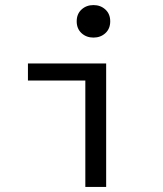

<svg xmlns="http://www.w3.org/2000/svg" viewBox="-20 -736 640 756"><path d="M316 0V-419H90V-486H398V0ZM348 -588Q320 -588 301 -605.5Q282 -623 282 -652Q282 -681 301 -698.5Q320 -716 348 -716Q376 -716 395 -698.5Q414 -681 414 -652Q414 -623 395 -605.5Q376 -588 348 -588Z"/></svg>

Font: Source Code Pro
Style: Regular
Weight: 400
Monospace: yes
Designer: Paul D. Hunt, Teo Tuominen
Foundry: Adobe Systems Incorporated
Version: Version 1.018;hotconv 1.0.116;makeotfexe 2.5.65601